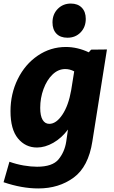

<svg xmlns="http://www.w3.org/2000/svg" viewBox="-41 -815 639 1079"><path d="M471 -536 560 -537 478 -20Q456 122 373 183Q290 244 174 244Q82 244 -21 209L12 94Q51 108 92 115Q133 122 167 122Q254 122 288 80.5Q322 39 331 -18L341 -87Q305 -39 258.5 -12.5Q212 14 167 14Q102 14 60 -37Q18 -88 18 -190Q18 -288 59 -371Q100 -454 171.5 -502.5Q243 -551 329 -551Q394 -551 458 -521ZM359 -308 376 -414Q351 -427 326 -427Q286 -427 254 -396Q222 -365 203.5 -314.5Q185 -264 185 -209Q185 -164 198.5 -141.5Q212 -119 236 -119Q275 -119 309.5 -170.5Q344 -222 359 -308ZM254 -689Q254 -735 283.5 -765Q313 -795 357 -795Q396 -795 418.5 -772Q441 -749 441 -709Q441 -663 412 -633Q383 -603 338 -603Q298 -603 276 -626Q254 -649 254 -689Z"/></svg>

Font: Bitter Pro ExtraBold
Style: Italic
Weight: 800
Italic angle: -9°
Designer: Sol Matas, and Bitter project Authors
Foundry: Sol Matas
Version: Version 1.010